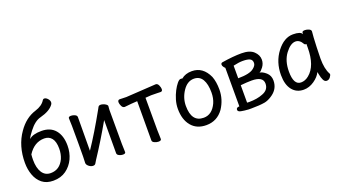

<svg xmlns="http://www.w3.org/2000/svg" viewBox="-63 -1237 3125 1777"><g transform="rotate(-20 1500.0 -348.5)"><path d="M229 22.9Q162.1 22.9 119.6 -11Q77.1 -44.9 56.6 -101.1Q36.1 -157.2 36.1 -222.2Q36.1 -389.2 120.1 -508.8Q190.9 -611.8 293 -643.1Q362.8 -665 390.1 -710.9Q396 -721.2 407.2 -721.2Q423.8 -721.2 439.9 -703.6Q456.1 -686 456.1 -667Q456.1 -655.8 449.2 -646Q413.1 -595.2 315.9 -569.8Q257.8 -555.2 202.1 -482.9Q168.9 -441.9 157.2 -413.1Q192.9 -448.2 279.8 -448.2Q368.2 -448.2 415 -392.1Q461.9 -335.9 461.9 -238.8Q461.9 -169.9 434.6 -110.8Q407.2 -51.8 355.2 -14.4Q303.2 22.9 229 22.9ZM230 -51.8Q318.8 -51.8 360.8 -141.1Q379.9 -185.1 379.9 -238.8Q379.9 -307.1 353.5 -340.6Q327.1 -374 280.8 -374Q182.1 -374 119.1 -275.9Q116.2 -250 116.2 -222.2Q116.2 -143.1 145.5 -97.4Q174.8 -51.8 230 -51.8Z M621.1 19Q600.1 19 580.1 2.9Q560.1 -13.2 560.1 -30.8Q563 -61 563 -225.1Q563 -374 562.5 -395Q562 -416 561 -438.5Q560.1 -460.9 560.1 -471.2Q560.1 -486.8 585.9 -486.8Q603 -486.8 622.6 -478Q642.1 -469.2 642.1 -453.1Q640.1 -335 640.1 -122.1Q731 -255.9 844.2 -459Q846.2 -460 852.5 -474.4Q858.9 -488.8 877.9 -488.8Q889.2 -488.8 903.6 -483.9Q918 -479 929.9 -470.5Q941.9 -461.9 941.9 -452.1Q941.9 -440.9 940.4 -434.6Q939 -428.2 939 -415Q939 -100.1 939.5 -79.6Q939.9 -59.1 940.9 -35.2Q941.9 -11.2 941.9 1Q941.9 16.1 915 16.1Q898.9 16.1 879.4 7.1Q859.9 -2 859.9 -18.1Q860.8 -81.1 860.8 -344.2Q764.2 -173.8 664.1 -22.9Q654.8 -9.8 647.5 4.6Q640.1 19 621.1 19Z M1266.1 16.1Q1249 16.1 1228 7.1Q1207 -2 1207 -18.1Q1208 -87.9 1208 -403.8Q1139.2 -399.9 1115.5 -396.5Q1091.8 -393.1 1082 -393.1Q1063 -393.1 1052.5 -415Q1042 -437 1042 -453.1Q1042 -476.1 1063 -476.1Q1069.8 -476.1 1088.9 -475.1Q1107.9 -474.1 1127 -474.1L1421.9 -492.2Q1439.9 -492.2 1450 -470.2Q1460 -448.2 1460 -432.1Q1460 -409.2 1440.9 -409.2Q1432.1 -409.2 1409.7 -410.2Q1387.2 -411.1 1348.1 -411.1L1291 -407.2Q1291 -108.9 1291.5 -86.4Q1292 -64 1293 -39.1Q1293.9 -14.2 1293.9 0Q1293.9 16.1 1266.1 16.1Z M1735.8 23.9Q1641.1 23.9 1589.1 -39.1Q1537.1 -102.1 1537.1 -207Q1537.1 -252 1550 -295.4Q1563 -338.9 1582 -375.5Q1601.1 -412.1 1621.1 -436Q1641.1 -460 1654.8 -460Q1671.9 -460 1672.9 -458Q1712.9 -492.2 1776.9 -492.2Q1886.2 -492.2 1939 -376Q1960 -321.8 1960 -245.1Q1960 -147.9 1904.8 -64Q1841.8 23.9 1735.8 23.9ZM1735.8 -48.8Q1817.9 -48.8 1861.8 -143.1Q1881.8 -188 1881.8 -245.1Q1881.8 -327.1 1854.5 -373.5Q1827.1 -419.9 1771 -419.9Q1706.1 -419.9 1661.1 -352.5Q1616.2 -285.2 1616.2 -208Q1616.2 -48.8 1735.8 -48.8Z M2152.8 21Q2106.9 18.1 2077.9 12Q2048.8 5.9 2048.8 -12.2Q2048.8 -35.2 2080.1 -35.2V-415Q2073.2 -419.9 2065.2 -431.4Q2057.1 -442.9 2057.1 -453.1Q2057.1 -469.2 2071.8 -472.2Q2183.1 -490.2 2265.1 -490.2Q2346.2 -490.2 2385 -453.6Q2423.8 -417 2423.8 -371.1Q2423.8 -333 2400.4 -301.5Q2377 -270 2361.8 -265.1Q2390.1 -262.2 2424.6 -232.2Q2459 -202.1 2459 -152.8Q2459 -65.9 2379.9 -17.1Q2344.2 5.9 2311 12.2Q2259.8 21 2180.2 21ZM2179.2 -42Q2258.8 -42 2314.9 -64.9Q2379.9 -88.9 2379.9 -150.9Q2379.9 -221.2 2268.1 -221.2Q2223.1 -221.2 2159.2 -214.8V-43ZM2159.2 -283.2Q2273.9 -283.2 2314.9 -317.9Q2345.2 -341.8 2345.2 -367.2Q2345.2 -397 2323 -408.4Q2300.8 -419.9 2251 -419.9Q2214.8 -419.9 2159.2 -407.2Z M2694.8 23.9Q2624 23.9 2582.5 -28.1Q2541 -80.1 2541 -174.8Q2541 -304.2 2613 -398.2Q2685.1 -492.2 2772.9 -492.2Q2849.1 -492.2 2862.8 -460.9V-475.1Q2862.8 -491.2 2891.1 -491.2Q2908.2 -491.2 2928.7 -482.7Q2949.2 -474.1 2949.2 -458Q2943.8 -411.1 2939.9 -306.2Q2937 -225.1 2937 -192.9Q2937 -92.8 2967.8 -37.1L2971.2 -29.8Q2971.2 -17.1 2957 1Q2942.9 19 2921.9 19Q2901.9 19 2890.4 -4.4Q2878.9 -27.8 2873.5 -57.4Q2868.2 -86.9 2867.2 -86.9Q2848.1 -44.9 2798.6 -10.5Q2749 23.9 2694.8 23.9ZM2693.8 -47.9Q2733.9 -47.9 2770 -77.1Q2860.8 -149.9 2860.8 -330.1V-358.9Q2862.8 -360.8 2862.8 -361.8Q2862.8 -365.2 2854.5 -365.2Q2846.2 -365.2 2840.8 -373Q2814 -421.9 2772.9 -421.9Q2723.1 -421.9 2672.1 -354Q2621.1 -286.1 2621.1 -180.2Q2621.1 -47.9 2693.8 -47.9Z"/></g></svg>

Font: LXGW WenKai Mono GB Screen
Style: Regular
Weight: 400
Monospace: yes
Designer: LXGW / Fontworks Inc.
Foundry: LXGW / Fontworks Inc.
Version: Version 1.510;January 18,2025